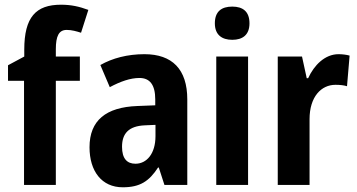

<svg xmlns="http://www.w3.org/2000/svg" viewBox="-20 -785 1516 815"><path d="M319 -442V-545H217V-576C217 -632 230 -658 263 -658C285 -658 305 -652 324 -646L355 -743C317 -757 283 -765 239 -765C132 -765 83 -712 83 -574V-545L14 -508V-442H82V0H217V-442Z M593 -555C521 -555 457 -538 406 -509L446 -415C491 -439 533 -454 572 -454C616 -454 639 -425 639 -363V-338L563 -335C430 -330 360 -274 360 -160C360 -58 412 10 501 10C575 10 613 -16 651 -74H654L678 0H775V-363C775 -491 711 -555 593 -555ZM640 -255V-207C640 -133 603 -90 555 -90C519 -90 498 -112 498 -162C498 -218 526 -250 595 -253Z M966 -757C921 -757 892 -737 892 -686C892 -637 922 -616 966 -616C1010 -616 1039 -637 1039 -686C1039 -736 1011 -757 966 -757ZM1033 -545H898V0H1033Z M1417 -555C1359 -555 1313 -508 1288 -453H1282L1262 -545H1159V0H1294V-279C1294 -375 1344 -425 1404 -425C1424 -425 1440 -423 1453 -419L1464 -549C1450 -553 1432 -555 1417 -555Z"/></svg>

Font: Noto Sans Display SemiCondensed
Style: Bold
Weight: 700
Width: 4
Designer: Monotype Design Team
Foundry: Monotype Imaging Inc.
Version: Version 1.900